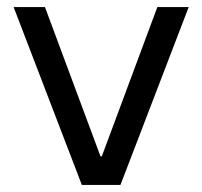

<svg xmlns="http://www.w3.org/2000/svg" viewBox="-20 -524 573 544"><path d="M425.8 -503.9H514.6L321.3 0H238.3ZM18.6 -503.9H107.4L294.9 0L247.1 -81.1H294.9V0H211.9Z"/></svg>

Font: Wanted Sans Std Variable
Style: Regular
Weight: 400
Designer: Original Design by Kil Hyung-jin and Kang Hanbin, Wanted Lab, Inc;
Foundry: Wanted Lab, Inc.
Version: Version 1.003;Glyphs 3.2 (3227)